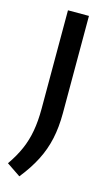

<svg xmlns="http://www.w3.org/2000/svg" viewBox="-138 -587 487 862"><g transform="rotate(15 106.0 -156.0)"><path d="M47.5 233 -17 189.5Q13 146.5 31 105.2Q49 64 57.2 18Q65.5 -28 65.5 -85.5V-543.5H163V-91.5Q163 -26 151.2 28Q139.5 82 114.2 131.5Q89 181 47.5 233Z"/></g></svg>

Font: Encode Sans Semi Condensed Medium
Style: Regular
Weight: 500
Width: 4
Designer: Multiple Designers
Foundry: Impallari Type
Version: Version 3.000; ttfautohint (v1.8.3) -l 8 -r 50 -G 200 -x 14 